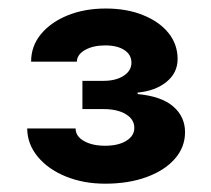

<svg xmlns="http://www.w3.org/2000/svg" viewBox="-20 -863 501 455"><path d="M229 -427.7Q178.2 -427.7 136.5 -444.6Q94.7 -461.4 69.8 -491.2Q44.9 -521 44.4 -558.6H159.2Q159.2 -540 179 -528.8Q198.7 -517.6 229 -517.6Q260.3 -517.6 279.3 -529.3Q298.3 -541 298.3 -560.1Q298.3 -580.1 278.3 -592.3Q258.3 -604.5 225.1 -604.5H175.3V-671.4H225.1Q254.4 -671.4 272.9 -683.3Q291.5 -695.3 291.5 -714.4Q291.5 -733.4 274.7 -744.4Q257.8 -755.4 229.5 -755.4Q200.7 -755.4 181.6 -744.6Q162.6 -733.9 162.1 -716.8H53.7Q53.7 -753.9 77.1 -782.2Q100.6 -810.5 140.6 -826.7Q180.7 -842.8 230.5 -842.8Q280.8 -842.8 319.3 -827.1Q357.9 -811.5 379.4 -784.7Q400.9 -757.8 400.9 -723.1Q400.9 -690.4 374.5 -668.9Q348.1 -647.5 306.2 -643.6V-640.1Q362.8 -634.8 390.6 -610.6Q418.5 -586.4 418.5 -549.8Q418.5 -514.2 394.3 -486.6Q370.1 -459 327.4 -443.4Q284.7 -427.7 229 -427.7Z"/></svg>

Font: Inter 17pt
Style: Bold
Weight: 700
Version: Version 4.001;git-66647c0bb